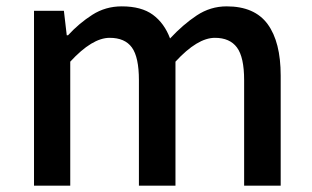

<svg xmlns="http://www.w3.org/2000/svg" viewBox="-20 -584 982 604"><path d="M181 -550 190 -473H194Q229 -511 270.5 -537.5Q312 -564 363 -564Q425 -564 461 -537.5Q497 -511 515 -463Q556 -507 599 -535.5Q642 -564 693 -564Q781 -564 822 -508Q863 -452 863 -346V0H748V-332Q748 -404 725.5 -434.5Q703 -465 656 -465Q601 -465 532 -390V0H417V-332Q417 -404 395 -434.5Q373 -465 325 -465Q270 -465 201 -390V0H87V-550Z"/></svg>

Font: Kinto Sans Med
Style: Regular
Weight: 500
Designer: Authors: Ryoko NISHIZUKA  (kana & ideographs); Paul D. Hunt (Latin, Greek & Cyrillic); Wenlong ZHANG  (bopomofo); Sandol
Foundry: Adobe Systems Incorporated, ookami Inc.
Version: Version 0.001